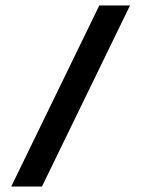

<svg xmlns="http://www.w3.org/2000/svg" viewBox="-20 -680 515 700"><path d="M21 0 342 -660H454L133 0Z"/></svg>

Font: El Messiri
Style: Bold
Weight: 700
Designer: Mohamed Gaber
Foundry: Kief Type Foundry
Version: Version 2.020; ttfautohint (v1.8.3)